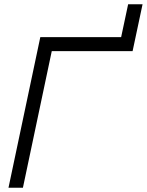

<svg xmlns="http://www.w3.org/2000/svg" viewBox="-20 -885 692 905"><path d="M20 0 170 -710H551L584 -865H652L605 -644H224L88 0Z"/></svg>

Font: Geist Mono Light
Style: Italic
Weight: 300
Italic angle: -12°
Monospace: yes
Designer: Basement.studio, Andrés Briganti, Mateo Zaragoza
Foundry: Basement.studio, Vercel, Andrés Briganti, Guido Ferreyra, Mateo Zaragoza
Version: Version 1.500; ttfautohint (v1.8.4.7-5d5b)